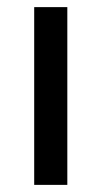

<svg xmlns="http://www.w3.org/2000/svg" viewBox="-20 -519 285 539"><path d="M76 -499H169V0H76Z"/></svg>

Font: Bai Jamjuree Medium
Style: Regular
Weight: 500
Version: Version 1.000; ttfautohint (v1.6)